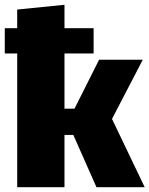

<svg xmlns="http://www.w3.org/2000/svg" viewBox="-20 -784 626 804"><path d="M449 -286 586 0H384L287 -219H250V0H52V-560H0V-666H52V-744L250 -764V-666H372V-560H250V-329H292L395 -534H578Z"/></svg>

Font: Fira Sans Black
Style: Regular
Weight: 900
Designer: Carrois Corporate & Edenspiekermann AG
Foundry: Carrois Corporate GbR & Edenspiekermann AG
Version: Version 4.203